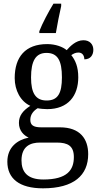

<svg xmlns="http://www.w3.org/2000/svg" viewBox="-20 -786 538 1045"><path d="M194 -616V-606H284C292 -654 303 -709 313 -753V-766H271C245 -724 210 -658 194 -616ZM214 239C382 239 460 168 460 53C460 -29 417 -93 306 -93H204C159 -93 145 -107 145 -134C145 -164 164 -184 185 -197C198 -194 222 -192 237 -192C351 -192 406 -265 406 -365C406 -423 390 -458 368 -486C380 -494 391 -500 407 -500C430 -500 439 -481 439 -463C473 -463 488 -487 488 -515C488 -543 470 -567 434 -567C392 -567 360 -532 343 -513C322 -531 282 -546 237 -546C118 -546 60 -476 60 -361C60 -294 92 -234 145 -210C105 -184 83 -157 83 -117C83 -74 110 -49 136 -37C75 -25 20 15 20 94C20 185 84 239 214 239ZM234 -239C174 -239 149 -279 149 -364C149 -454 174 -498 233 -498C294 -498 317 -456 317 -365C317 -278 295 -239 234 -239ZM216 191C126 191 97 147 97 87C97 9 147 -10 197 -10H289C349 -10 382 8 382 69C382 139 346 191 216 191Z"/></svg>

Font: Noto Serif Bengali SemiCondensed
Style: Regular
Weight: 400
Width: 4
Designer: Juan Bruce, Universal Thirst, Indian Type Foundry and the Monotype Design Team.
Foundry: Monotype Imaging Inc.
Version: Version 2.003